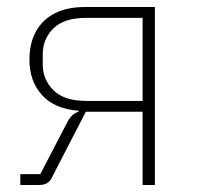

<svg xmlns="http://www.w3.org/2000/svg" viewBox="-20 -528 562 548"><path d="M38 0V-31H95L171 -177Q177 -190 185.5 -198Q194 -206 204 -209V-212Q136 -217 100 -256.5Q64 -296 64 -358Q64 -404 82.5 -438Q101 -472 136.5 -490Q172 -508 223 -508H422V0H387V-209H225L132 -29Q125 -12 115.5 -6Q106 0 92 0ZM226 -240H387V-477H226Q163 -477 132.5 -447Q102 -417 102 -373V-344Q102 -301 132.5 -270.5Q163 -240 226 -240Z"/></svg>

Font: IBM Plex Sans ExtraLight
Style: Regular
Weight: 250
Designer: Mike Abbink, Paul van der Laan, Pieter van Rosmalen
Foundry: Bold Monday
Version: Version 3.201